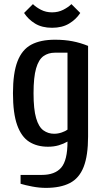

<svg xmlns="http://www.w3.org/2000/svg" viewBox="-20 -703 513 933"><path d="M203 210Q171 210 137 203.5Q103 197 80 190V147H183Q247 147 277.5 111.5Q308 76 308 -15Q289 -4 265.5 3Q242 10 213 10Q160 10 122 -14Q84 -38 63.5 -95Q43 -152 43 -250Q43 -348 65 -405Q87 -462 132 -486Q177 -510 247 -510Q294 -510 332.5 -502.5Q371 -495 408 -480V-40Q408 53 386.5 108Q365 163 319.5 186.5Q274 210 203 210ZM243 -53Q262 -53 280.5 -59.5Q299 -66 308 -73V-447H247Q215 -447 191.5 -430.5Q168 -414 155.5 -371Q143 -328 143 -250Q143 -172 155.5 -129Q168 -86 191 -69.5Q214 -53 243 -53ZM233 -568Q184 -568 150.5 -588.5Q117 -609 97 -640L140 -683Q155 -668 179 -655.5Q203 -643 233 -643Q263 -643 287.5 -655.5Q312 -668 327 -683L370 -640Q350 -609 316 -588.5Q282 -568 233 -568Z"/></svg>

Font: Cuprum Medium
Style: Regular
Weight: 500
Designer: Jovanny Lemonad
Foundry: Jovanny Lemonad
Version: Version 3.000